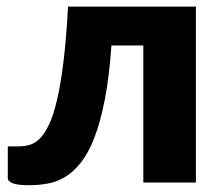

<svg xmlns="http://www.w3.org/2000/svg" viewBox="-20 -538 650 566"><path d="M557.5 0H402.5V-404H308.5Q302 -311 289 -244.5Q276 -178 258.2 -132.2Q240.5 -86.5 218.5 -58.8Q196.5 -31 171.8 -16.2Q147 -1.5 120.2 3.2Q93.5 8 66 8Q31.5 8 17.2 2.2Q3 -3.5 3 -13.5V-106.5H35.5Q51.5 -106.5 67 -110.8Q82.5 -115 97 -129.2Q111.5 -143.5 124.5 -170.8Q137.5 -198 148.2 -243.8Q159 -289.5 167.2 -356.8Q175.5 -424 180.5 -518.5H557.5Z"/></svg>

Font: Lato ExtraBold
Style: Regular
Weight: 800
Designer: Lukasz Dziedzic with Adam Twardoch and Botio Nikoltchev
Foundry: tyPoland Lukasz Dziedzic
Version: Version 2.015; 2015-08-06; http://www.latofonts.com/